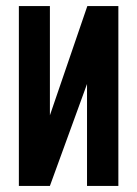

<svg xmlns="http://www.w3.org/2000/svg" viewBox="-20 -611 450 631"><path d="M42 0V-591H144V-232L267 -591H369V0H266V-335L144 0Z"/></svg>

Font: Alumni Sans
Style: Bold
Weight: 700
Designer: Robert E. Leuschke
Foundry: Robert E. Leuschke
Version: Version 1.018